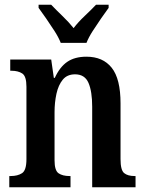

<svg xmlns="http://www.w3.org/2000/svg" viewBox="-20 -786 612 806"><path d="M19 0V-47H25Q54 -47 72.5 -59Q91 -71 91 -118V-422Q91 -466 73.5 -477.5Q56 -489 28 -489H23V-536H195L206 -459H210Q231 -505 262.5 -526.5Q294 -548 343 -548Q412 -548 449 -501.5Q486 -455 486 -352V-118Q486 -72 501 -59.5Q516 -47 545 -47H549V0H367V-338Q367 -402 351.5 -438Q336 -474 295 -474Q262 -474 243.5 -451.5Q225 -429 217 -392.5Q209 -356 209 -315V-113Q209 -70 226 -58.5Q243 -47 272 -47H276V0ZM235 -606Q226 -629 209 -655.5Q192 -682 174 -708Q156 -734 142 -753V-766H195Q215 -745 242 -719Q269 -693 289 -668Q308 -693 335.5 -719Q363 -745 383 -766H436V-753Q422 -734 404 -708Q386 -682 369 -655.5Q352 -629 343 -606Z"/></svg>

Font: Noto Serif Myanmar Cond SemBd
Style: Regular
Weight: 600
Width: 3
Designer: Ben Mitchell and the Monotype Design Team
Foundry: Monotype Imaging Inc.
Version: Version 2.106; ttfautohint (v1.8.4.7-5d5b)